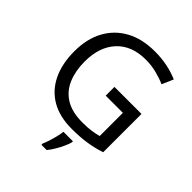

<svg xmlns="http://www.w3.org/2000/svg" viewBox="-256 -871 1240 1240"><g transform="rotate(45 364.0 -251.5)"><path d="M407 -377H654V-27Q596 -8 537 1Q478 10 403 10Q292 10 216 -34.5Q140 -79 100.5 -161.5Q61 -244 61 -357Q61 -469 105 -551Q149 -633 231.5 -678.5Q314 -724 431 -724Q491 -724 544.5 -713Q598 -702 644 -682L610 -604Q572 -621 524.5 -633Q477 -645 426 -645Q298 -645 226.5 -568Q155 -491 155 -357Q155 -272 182.5 -206.5Q210 -141 269 -104.5Q328 -68 424 -68Q471 -68 504 -73Q537 -78 564 -85V-297H407ZM466 70Q462 88 449.5 115.5Q437 143 420.5 171Q404 199 386 221H338V209Q346 192 354.5 165.5Q363 139 370 110.5Q377 82 379 61H466Z"/></g></svg>

Font: Noto Sans Chakma
Style: Regular
Weight: 400
Designer: Zachary Quinn Scheuren - Monotype Design Team
Foundry: Monotype Imaging Inc.
Version: Version 2.003; ttfautohint (v1.8.4.7-5d5b)